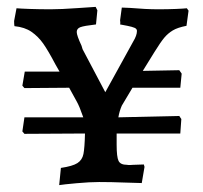

<svg xmlns="http://www.w3.org/2000/svg" viewBox="-20 -529 591 558"><path d="M157 -41Q191 -46 205 -55Q219 -64 222.5 -81.5Q226 -99 227 -141L51 -140L45 -147L51 -188H222Q211 -220 203 -234L181 -274L51 -273L45 -280L52 -321H153L141 -342Q120 -382 105.5 -402.5Q91 -423 71.5 -436.5Q52 -450 22 -453Q21 -458 21 -468L28 -505Q38 -504 66.5 -503Q95 -502 127 -502Q157 -502 206 -505.5Q255 -509 258 -509L263 -499L259 -458Q224 -454 213.5 -450Q203 -446 203 -436Q203 -426 217 -396L220 -386L286 -261L367 -408Q378 -426 378 -439Q378 -445 371.5 -448Q365 -451 350 -454L329 -458Q330 -461 329.5 -465Q329 -469 329 -470L334 -507L358 -506Q404 -502 440 -502Q468 -502 491.5 -503Q515 -504 523 -505L528 -498L522 -454Q496 -449 482 -440.5Q468 -432 457.5 -419.5Q447 -407 429 -378L395 -323L501 -325L508 -315L504 -274H365L334 -222Q327 -206 324 -188L501 -192L507 -183L504 -141H319V-108Q319 -73 324.5 -61.5Q330 -50 349 -50Q354 -49 359 -49.5Q364 -50 368 -50L398 -51L400 -44L392 3Q378 3 341 1.5Q304 0 268 0Q241 0 202.5 3.5Q164 7 152 9Z"/></svg>

Font: Alegreya SC Medium
Style: Regular
Weight: 500
Designer: Juan Pablo del Peral
Foundry: Huerta Tipografica
Version: Version 2.007; ttfautohint (v1.6)